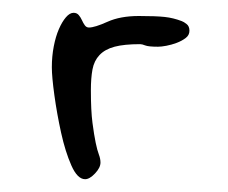

<svg xmlns="http://www.w3.org/2000/svg" viewBox="-20 -353 356 300"><path d="M276 -305Q276 -298 270 -293.5Q264 -289 256 -286Q248 -283 240 -281.5Q232 -280 227 -280Q212 -280 207 -282Q202 -284 199 -284Q174 -284 159 -280Q144 -276 135.5 -267Q127 -258 124.5 -244.5Q122 -231 122 -212Q122 -180 124.5 -161Q127 -142 129.5 -130Q132 -118 134.5 -111.5Q137 -105 137 -99Q137 -91 128.5 -82Q120 -73 113 -73Q101 -73 91.5 -94.5Q82 -116 75.5 -145.5Q69 -175 65 -204Q61 -233 61 -248Q61 -265 64 -280.5Q67 -296 72 -307.5Q77 -319 83 -326Q89 -333 95 -333Q100 -333 103 -329.5Q106 -326 108 -321.5Q110 -317 112.5 -313.5Q115 -310 119 -310Q128 -310 148 -319Q168 -328 197 -328Q224 -328 237.5 -326.5Q251 -325 264 -320Q267 -319 271.5 -315.5Q276 -312 276 -305Z"/></svg>

Font: Reenie Beanie
Style: Regular
Weight: 500
Designer: James Grieshaber
Foundry: James Grieshaber
Version: Version 1.000